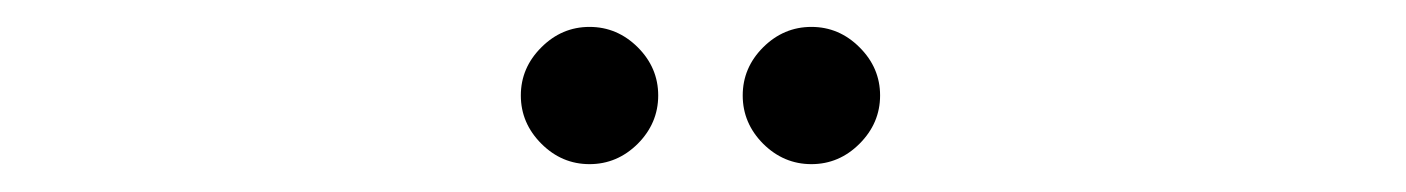

<svg xmlns="http://www.w3.org/2000/svg" viewBox="-20 -889 1040 142"><path d="M365.2 -818.4Q365.2 -838.9 380.4 -854Q395.5 -869.1 416 -869.1Q436.5 -869.1 451.7 -854Q466.8 -838.9 466.8 -818.4Q466.8 -797.9 451.7 -782.7Q436.5 -767.6 416 -767.6Q395.5 -767.6 380.4 -782.7Q365.2 -797.9 365.2 -818.4ZM529.3 -818.4Q529.3 -838.9 544.4 -854Q559.6 -869.1 580.1 -869.1Q600.6 -869.1 615.7 -854Q630.9 -838.9 630.9 -818.4Q630.9 -797.9 615.7 -782.7Q600.6 -767.6 580.1 -767.6Q559.6 -767.6 544.4 -782.7Q529.3 -797.9 529.3 -818.4Z"/></svg>

Font: jf-openhuninn-1.1
Style: Regular
Weight: 400
Designer: [Kosugi Maru]
      Designed by Motoya company      

      [Varela Round]
      Joe Prince(Latin component); Avraham Co
Foundry: justfont CO.,LTD.
Version: 1.1